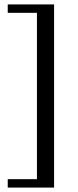

<svg xmlns="http://www.w3.org/2000/svg" viewBox="-20 -720 354 868"><path d="M224.5 -700V128H15V90H147V-662H15V-700Z"/></svg>

Font: Newsreader Text Medium
Style: Regular
Weight: 500
Designer: Hugues Gentile
Foundry: Production Type
Version: Version 1.002